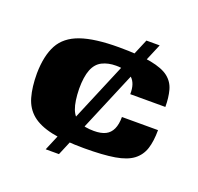

<svg xmlns="http://www.w3.org/2000/svg" viewBox="-98 -629 758 735"><g transform="rotate(20 281.0 -261.5)"><path d="M296 -54Q215 -54 162.5 -65.5Q110 -77 80.5 -101.5Q51 -126 39.5 -166Q28 -206 28 -262Q29 -334 53 -378.5Q77 -423 134 -443Q191 -463 289 -463Q371 -463 420.5 -453.5Q470 -444 494 -425Q518 -406 526 -376.5Q534 -347 534 -309H391Q392 -353 369.5 -373Q347 -393 303 -393Q271 -393 247 -381Q223 -369 211.5 -340Q200 -311 200 -262Q201 -210 212 -181Q223 -152 246.5 -140.5Q270 -129 308 -129Q337 -129 355 -138Q373 -147 382 -166.5Q391 -186 391 -216H538Q538 -171 528 -140Q518 -109 492.5 -89.5Q467 -70 419.5 -62Q372 -54 296 -54ZM159 0 379 -523H433L213 0Z"/></g></svg>

Font: Genos Thin ExtraBold
Style: Regular
Weight: 800
Version: Version 1.010